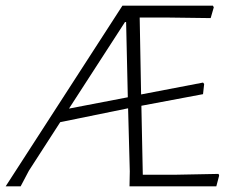

<svg xmlns="http://www.w3.org/2000/svg" viewBox="-22 -659 844 679"><path d="M696 -367 700 -362 696 -326 478 -285 483 -41H595L751 -44L753 -38L743 0H436L437 -53L431 -276L191 -227L80 -55L51 0H-2L411 -639H731L734 -633L723 -595L569 -597H472L477 -325ZM420 -581 222 -275 430 -315 424 -581Z"/></svg>

Font: Alegreya Sans SC Light
Style: Italic
Weight: 300
Italic angle: -7°
Designer: Juan Pablo del Peral
Foundry: Huerta Tipografica
Version: Version 2.007